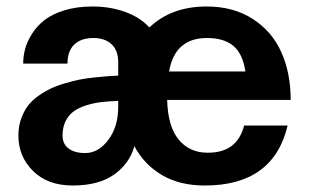

<svg xmlns="http://www.w3.org/2000/svg" viewBox="-20 -554 943 586"><path d="M857.9 -170.9Q814.5 12.2 605 12.2Q528.3 12.2 474.1 -19.8Q419.9 -51.8 390.1 -107.9Q375.5 -54.7 328.1 -21.2Q280.8 12.2 202.1 12.2Q125.5 12.2 80.8 -32.2Q36.1 -76.7 36.1 -140.1Q36.1 -167 43.9 -189.9Q51.8 -212.9 64.2 -229.7Q76.7 -246.6 95.9 -260.5Q115.2 -274.4 134.3 -283.4Q153.3 -292.5 178.5 -299.8Q203.6 -307.1 222.9 -311Q242.2 -314.9 267.6 -317.6Q293 -320.3 307.4 -321.3Q321.8 -322.3 340.8 -323.2V-363.8Q340.8 -400.4 320.3 -419.2Q299.8 -438 265.1 -438Q227.5 -438 206.8 -418.2Q186 -398.4 186 -359.9H50.8Q50.8 -382.3 56.6 -404.5Q62.5 -426.8 77.6 -450.7Q92.8 -474.6 115.7 -492.7Q138.7 -510.7 176.5 -522.5Q214.4 -534.2 262.2 -534.2Q315.9 -534.2 361.6 -517.8Q407.2 -501.5 436 -470.2Q502.9 -534.2 610.8 -534.2Q692.4 -534.2 751.2 -496.3Q810.1 -458.5 838.6 -394.8Q867.2 -331.1 867.2 -249H490.2Q492.2 -168.5 525.1 -128.2Q558.1 -87.9 613.8 -87.9Q659.2 -87.9 686.5 -108.2Q713.9 -128.4 725.1 -170.9ZM611.8 -438Q513.7 -438 496.1 -335.9H729Q720.7 -390.6 691.9 -414.3Q663.1 -438 611.8 -438ZM240.2 -86.9Q280.3 -86.9 310.5 -127Q340.8 -167 340.8 -228V-246.1Q311 -245.1 287.6 -242.2Q264.2 -239.3 241.5 -231.9Q218.8 -224.6 203.9 -213.4Q189 -202.1 179.9 -183.6Q170.9 -165 170.9 -140.1Q170.9 -114.7 189.2 -100.8Q207.5 -86.9 240.2 -86.9Z"/></svg>

Font: Standard
Style: Bold
Weight: 400
Designer: Bryce Wilner
Version: Version 2.000;PS 2.0;hotconv 16.6.51;makeotf.lib2.5.65220 DE